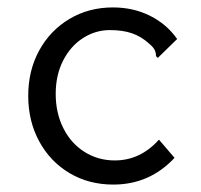

<svg xmlns="http://www.w3.org/2000/svg" viewBox="-20 -486 540 517"><path d="M56 -228Q56 -296 85.5 -350Q115 -404 167 -435Q219 -466 284 -466Q339 -466 384 -443.5Q429 -421 457 -381L412 -337L405 -330L400 -335Q400 -344 396.5 -351.5Q393 -359 381 -369Q360 -388 335 -396.5Q310 -405 276 -405Q237 -405 203.5 -383.5Q170 -362 150 -323Q130 -284 130 -233Q130 -182 150.5 -141Q171 -100 207.5 -77Q244 -54 289 -54Q358 -54 408 -110L450 -61Q383 11 285 11Q219 11 167 -20Q115 -51 85.5 -105.5Q56 -160 56 -228Z"/></svg>

Font: Vazir Code
Style: Code
Weight: 400
Foundry: DejaVu fonts team - Redesigned by Saber Rastikerdar
Version: Version 1.1.2